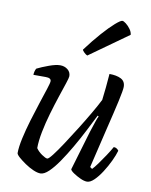

<svg xmlns="http://www.w3.org/2000/svg" viewBox="-84 -811 687 873"><g transform="rotate(10 259.5 -374.0)"><path d="M163 0Q149 0 129.5 -8.5Q110 -17 91 -30Q72 -43 59 -54.5Q46 -66 45 -73Q45 -101 54 -142Q63 -183 76.5 -228Q90 -273 103.5 -314Q117 -355 126.5 -384Q136 -413 136 -421Q136 -436 111 -436H54Q54 -444 56.5 -453Q59 -462 62 -466Q84 -477 115.5 -488.5Q147 -500 167 -500Q187 -500 201.5 -488.5Q216 -477 216 -458Q216 -451 207 -424Q198 -397 185 -358Q172 -319 159 -274.5Q146 -230 137.5 -187Q129 -144 129 -111Q139 -96 156.5 -84Q174 -72 182 -72Q188 -72 205.5 -94.5Q223 -117 247 -153.5Q271 -190 297 -231.5Q323 -273 345.5 -311.5Q368 -350 382 -378Q385 -401 388.5 -436.5Q392 -472 394 -500Q427 -500 447.5 -489.5Q468 -479 468 -453Q468 -438 456.5 -386Q445 -334 425 -252.5Q405 -171 381 -68L391 -61Q400 -70 415 -90.5Q430 -111 445.5 -134.5Q461 -158 471 -176Q479 -176 485 -172Q491 -168 494 -163Q488 -142 475 -114.5Q462 -87 445 -60.5Q428 -34 410.5 -17Q393 0 378 0Q365 0 347.5 -8Q330 -16 315 -26Q300 -36 298 -43L352 -225Q361 -252 368 -273.5Q375 -295 379 -301L374 -304Q357 -270 336 -229Q315 -188 291.5 -147.5Q268 -107 245 -73.5Q222 -40 201 -20Q180 0 163 0ZM280 -565Q274 -567 265.5 -575Q257 -583 256 -588Q291 -635 323 -671Q355 -707 378.5 -727.5Q402 -748 410 -748Q416 -748 427 -739.5Q438 -731 447.5 -718Q457 -705 458 -692Z"/></g></svg>

Font: Texturina 72pt 72pt Regular
Style: Italic
Weight: 400
Italic angle: -11°
Designer: Guillermo Torres Carreño
Foundry: Omnibus-Type
Version: Version 1.002; ttfautohint (v1.8.3)